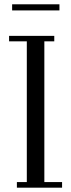

<svg xmlns="http://www.w3.org/2000/svg" viewBox="-20 -868 327 888"><path d="M22 -676.8V-702.1H231V-676.8H185.1V-25.9H267.1V0H58.1V-25.9H104V-676.8ZM36.1 -819.8V-848.1H254.9V-819.8Z"/></svg>

Font: Dehuti Alt
Style: Book
Weight: 400
Version: Version 1.2